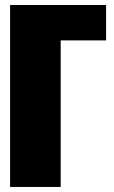

<svg xmlns="http://www.w3.org/2000/svg" viewBox="-20 -740 450 760"><path d="M20 0V-720.2H399.9V-580.1H220.2V0Z"/></svg>

Font: Mikodacs
Style: Regular
Weight: 400
Designer: gluk (gluksza@wp.pl)
Foundry: gluk (gluksza@wp.pl)
Version: Version 0.28